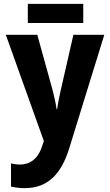

<svg xmlns="http://www.w3.org/2000/svg" viewBox="-20 -729 570 994"><path d="M124 -610H411V-709H124ZM108 245C228 245 298 171 339 37L520 -549H360L294 -260C287 -229 280 -195 276 -164H273C268 -198 261 -229 253 -260L173 -549H10L207 1L198 28C174 100 130 123 81 123C69 123 53 121 37 117V237C60 242 83 245 108 245Z"/></svg>

Font: Noto Sans Mono Condensed ExtraBold
Style: Regular
Weight: 800
Width: 3
Designer: Monotype Design Team
Foundry: Monotype Imaging Inc.
Version: Version 2.014